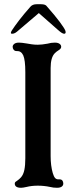

<svg xmlns="http://www.w3.org/2000/svg" viewBox="-20 -880 360 910"><path d="M50 -10Q50 -15 53.5 -18Q57 -21 62 -24Q66 -27 71 -31Q76 -35 80 -40Q91 -53 95.5 -75Q100 -97 100 -130V-538Q100 -596 90 -618Q80 -639 60 -638H58Q50 -638 45 -644Q40 -650 40 -658Q40 -666 47.5 -672Q55 -678 70 -678Q82 -678 106 -674Q117 -672 130.5 -670Q144 -668 159 -668Q178 -668 205 -673Q222 -678 240 -678Q254 -678 262 -672.5Q270 -667 270 -658Q270 -653 266.5 -649Q263 -645 258 -642Q248 -636 240 -628Q220 -608 220 -558V-140Q220 -95 230 -60Q235 -43 241.5 -36Q248 -29 260 -30H262Q271 -30 275.5 -24.5Q280 -19 280 -10Q280 -1 272.5 4.5Q265 10 250 10Q241 10 233 9Q225 8 217 6Q189 0 159 0Q130 0 106 6Q88 10 80 10Q50 10 50 -10ZM37 -737Q50 -757 71.5 -785Q93 -813 124 -848Q134 -860 154 -860H174Q196 -860 202 -850Q240 -807 262.5 -777Q285 -747 290 -734Q292 -727 290.5 -723.5Q289 -720 284 -720Q275 -720 255 -738L164 -818L70 -738Q59 -728 52 -724Q45 -720 37 -720Q26 -720 37 -737Z"/></svg>

Font: Raigarh
Style: Regular
Weight: 400
Designer: jaikishan Patel
Foundry: MagicType
Version: Version 1.000;FEAKit 1.0